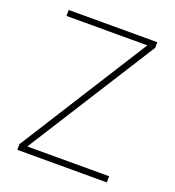

<svg xmlns="http://www.w3.org/2000/svg" viewBox="-129 -809 829 911"><g transform="rotate(20 285.0 -353.5)"><path d="M60.5 -28.3 470.7 -676.8H62.5V-707H509.8V-678.7L99.6 -31.2H512.7V0H60.5Z"/></g></svg>

Font: Pretendard Std Thin
Style: Regular
Weight: 100
Designer: Base glyphs from Inter by Rasmus Andersson; Hangeul glyphs from Noto Sans CJK(Source Han Sans) by Jang Soo-young and Kan
Foundry: Kil Hyung-jin
Version: Version 1.309